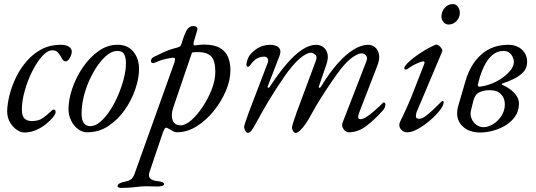

<svg xmlns="http://www.w3.org/2000/svg" viewBox="-20 -633 2623 939"><path d="M99 15Q81 15 61.5 1.5Q42 -12 28.5 -35.5Q15 -59 15 -90Q16 -126 27 -169.5Q38 -213 59 -256Q80 -299 111.5 -335Q143 -371 184 -392.5Q225 -414 276 -414Q303 -414 317 -404.5Q331 -395 331 -382Q331 -366 321.5 -349.5Q312 -333 301 -333Q293 -333 287.5 -340Q282 -347 277 -357Q271 -368 262 -377.5Q253 -387 236 -387Q212 -387 186 -358Q160 -329 137.5 -284Q115 -239 101 -189Q87 -139 87 -98Q87 -65 100 -53Q113 -41 135 -41Q167 -41 186 -53.5Q205 -66 224 -84Q231 -91 234.5 -94Q238 -97 244 -97Q252 -97 252 -84Q252 -76 239.5 -60Q227 -44 205.5 -26.5Q184 -9 156.5 3Q129 15 99 15Z M406 14Q382 14 361 -2Q340 -18 327.5 -44Q315 -70 315 -99Q315 -146 333.5 -200.5Q352 -255 385 -303.5Q418 -352 461.5 -383Q505 -414 555 -414Q605 -414 632.5 -380Q660 -346 660 -296Q660 -251 642 -197.5Q624 -144 590.5 -96Q557 -48 510.5 -17Q464 14 406 14ZM422 -16Q446 -16 470.5 -37Q495 -58 517.5 -92Q540 -126 557.5 -167Q575 -208 585.5 -249Q596 -290 596 -324Q596 -350 587.5 -367Q579 -384 553 -384Q530 -384 505.5 -365Q481 -346 458.5 -314Q436 -282 418 -242.5Q400 -203 389.5 -160.5Q379 -118 379 -78Q379 -45 390.5 -30.5Q402 -16 422 -16Z M571 286Q566 286 560.5 284Q555 282 555 277Q555 269 565.5 263.5Q576 258 585 257Q606 253 618 246Q630 239 637 220L830 -319Q835 -333 836 -340Q837 -347 833 -349.5Q829 -352 819 -350Q795 -346 777.5 -341.5Q760 -337 739 -327Q731 -323 724.5 -325.5Q718 -328 718 -334Q718 -342 722.5 -347Q727 -352 733 -355Q749 -363 779 -377Q809 -391 849 -401Q856 -403 860.5 -406.5Q865 -410 867 -417Q881 -464 893 -485Q905 -506 927 -506Q935 -506 941 -501Q947 -496 945 -487L928 -429Q925 -419 927 -414.5Q929 -410 933 -411Q946 -413 956.5 -414Q967 -415 977 -415Q1027 -415 1055.5 -398.5Q1084 -382 1095.5 -353.5Q1107 -325 1107 -290Q1107 -242 1085 -189.5Q1063 -137 1025.5 -90.5Q988 -44 941.5 -15Q895 14 845 14Q836 14 825 8Q814 2 804 -4Q795 -10 789.5 -7.5Q784 -5 777 14L711 209Q704 230 715.5 240.5Q727 251 752 253Q762 254 772 257Q782 260 782 268Q782 274 773 276.5Q764 279 753 279Q738 279 722 278.5Q706 278 692.5 278Q679 278 670 279Q645 282 621.5 284Q598 286 571 286ZM864 -20Q887 -20 916 -45.5Q945 -71 971.5 -111Q998 -151 1015.5 -196Q1033 -241 1033 -281Q1033 -337 1013 -357Q993 -377 957 -378Q948 -378 939 -378Q930 -378 919 -376L827 -106Q821 -88 820.5 -72.5Q820 -57 824 -46Q829 -33 838.5 -26.5Q848 -20 864 -20Z M1192 17Q1187 17 1183 12Q1179 7 1176.5 0Q1174 -7 1174 -13Q1174 -18 1180.5 -37Q1187 -56 1197 -84L1289 -325Q1294 -338 1289 -347Q1284 -356 1272 -356Q1257 -356 1240.5 -349Q1224 -342 1200 -310Q1196 -306 1191.5 -306.5Q1187 -307 1185 -314Q1185 -320 1187 -329.5Q1189 -339 1193.5 -349Q1198 -359 1202 -364Q1219 -385 1243 -399Q1267 -413 1301 -414Q1315 -414 1328.5 -409.5Q1342 -405 1348.5 -393Q1355 -381 1347 -360L1290 -212Q1287 -205 1291.5 -204Q1296 -203 1299 -208Q1342 -274 1381.5 -320Q1421 -366 1457.5 -390Q1494 -414 1526 -414Q1545 -414 1560.5 -403Q1576 -392 1581.5 -370.5Q1587 -349 1576 -317L1540 -212Q1537 -205 1541.5 -204Q1546 -203 1549 -208Q1591 -277 1631.5 -322.5Q1672 -368 1710 -391Q1748 -414 1780 -414Q1799 -414 1814 -402Q1829 -390 1833.5 -366.5Q1838 -343 1824 -308L1738 -86Q1723 -50 1743 -50Q1755 -50 1772 -61Q1789 -72 1806.5 -87Q1824 -102 1837 -114.5Q1850 -127 1854 -131Q1855 -132 1855.5 -132Q1856 -132 1857 -132Q1860 -132 1862.5 -129.5Q1865 -127 1865 -123Q1865 -115 1861.5 -106.5Q1858 -98 1847 -87Q1814 -50 1773 -18Q1732 14 1685 14Q1677 14 1668.5 7.5Q1660 1 1655.5 -10Q1651 -21 1655 -32L1771 -331Q1779 -351 1770.5 -361Q1762 -371 1751 -372Q1735 -373 1708 -355.5Q1681 -338 1648 -297Q1633 -278 1606.5 -240Q1580 -202 1552.5 -158.5Q1525 -115 1505 -78Q1488 -46 1473 -25Q1458 -4 1446 6.5Q1434 17 1426 17Q1421 17 1417 12.5Q1413 8 1410.5 2Q1408 -4 1408 -10Q1408 -15 1414.5 -35.5Q1421 -56 1431 -84L1524 -334Q1533 -357 1522 -365.5Q1511 -374 1504 -375Q1488 -377 1461 -358.5Q1434 -340 1401 -299Q1389 -285 1371 -259Q1353 -233 1332.5 -201.5Q1312 -170 1292.5 -137.5Q1273 -105 1258 -78Q1232 -30 1218 -6.5Q1204 17 1192 17Z M1972 14Q1955 14 1944 3Q1933 -8 1933 -20Q1933 -24 1933.5 -28Q1934 -32 1936 -36Q1977 -119 2005 -192.5Q2033 -266 2055 -321Q2059 -333 2050 -333Q2045 -333 2030.5 -327.5Q2016 -322 2000 -313Q1984 -304 1972 -295Q1967 -291 1962 -293Q1957 -295 1957 -300Q1957 -305 1964.5 -314.5Q1972 -324 1985.5 -336Q1999 -348 2018 -361.5Q2037 -375 2059.5 -388.5Q2082 -402 2107 -413Q2116 -417 2125 -411Q2134 -405 2139.5 -396Q2145 -387 2143 -382L2021 -93Q2017 -85 2015.5 -77.5Q2014 -70 2014 -64Q2014 -57 2019.5 -54.5Q2025 -52 2030 -52Q2044 -52 2062 -65.5Q2080 -79 2100.5 -98.5Q2121 -118 2140 -137Q2142 -139 2144 -139Q2146 -139 2148 -137.5Q2150 -136 2150 -134Q2150 -118 2131 -93.5Q2112 -69 2083.5 -44.5Q2055 -20 2025 -3Q1995 14 1972 14ZM2174 -513Q2159 -513 2149 -525Q2139 -537 2139 -552Q2139 -576 2155 -594.5Q2171 -613 2195 -613Q2211 -613 2220 -599.5Q2229 -586 2229 -570Q2229 -548 2213 -530.5Q2197 -513 2174 -513Z M2329 15Q2268 15 2236.5 -21.5Q2205 -58 2221 -115Q2230 -146 2239 -176.5Q2248 -207 2257 -238Q2280 -318 2333.5 -366Q2387 -414 2467 -414Q2491 -414 2511.5 -404.5Q2532 -395 2545 -376Q2558 -357 2558 -329Q2558 -299 2538 -279Q2518 -259 2490.5 -246Q2463 -233 2438 -225Q2434 -224 2434 -221.5Q2434 -219 2439 -217Q2460 -208 2478 -194Q2496 -180 2507 -163Q2518 -146 2518 -126Q2518 -91 2500 -64.5Q2482 -38 2453.5 -20.5Q2425 -3 2392 6Q2359 15 2329 15ZM2344 -11Q2368 -11 2392 -26Q2416 -41 2432.5 -66.5Q2449 -92 2449 -123Q2449 -153 2430 -172.5Q2411 -192 2376 -192Q2347 -192 2325 -182Q2303 -172 2295 -140L2284 -96Q2278 -73 2286 -53.5Q2294 -34 2310 -22.5Q2326 -11 2344 -11ZM2327 -209Q2370 -215 2407.5 -234.5Q2445 -254 2469 -280Q2493 -306 2493 -329Q2493 -350 2479.5 -367Q2466 -384 2442 -384Q2411 -384 2387.5 -363.5Q2364 -343 2348 -310Q2332 -277 2322 -239L2317 -219Q2316 -214 2319 -211Q2322 -208 2327 -209Z"/></svg>

Font: EB Garamond
Style: Italic
Weight: 400
Italic angle: -17.2°
Designer: Georg Duffner and Octavio Pardo
Foundry: Georg Duffner
Version: Version 1.001